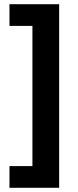

<svg xmlns="http://www.w3.org/2000/svg" viewBox="-20 -734 371 912"><path d="M25 55H134V-611H25V-714H261V158H25Z"/></svg>

Font: OpenSansMMV
Style: Bold
Weight: 700
Foundry: Ascender Corporation
Version: Version 4.001